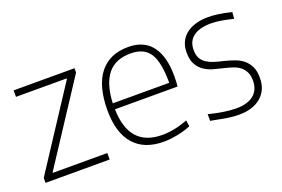

<svg xmlns="http://www.w3.org/2000/svg" viewBox="-80 -800 1553 1058"><g transform="rotate(-20 696.5 -271.0)"><path d="M39 -30 345 -498V-502H48V-540H405V-515L96 -43V-39H415V-1H39Z M730 9Q616 9 556 -59.5Q496 -128 496 -259Q496 -401 554 -475Q612 -549 722 -549Q814 -549 860.5 -488Q907 -427 907 -312Q907 -270 904 -251H537Q542 -29 735 -29Q770 -29 805.5 -36Q841 -43 885 -59L890 -23Q854 -8 810.5 0.5Q767 9 730 9ZM722 -511Q632 -511 587 -454Q542 -397 537 -286H868Q868 -407 834.5 -459Q801 -511 722 -511Z M1171 11Q1155 11 1140 10Q1125 9 1106 6Q1087 3 1063.5 -1.5Q1040 -6 1008 -12V-51Q1052 -40 1092.5 -33.5Q1133 -27 1168 -27Q1235 -27 1270.5 -56.5Q1306 -86 1306 -140Q1306 -169 1296.5 -189Q1287 -209 1270.5 -222.5Q1254 -236 1231 -244Q1208 -252 1182 -258Q1152 -265 1122.5 -273Q1093 -281 1069 -297Q1045 -313 1030 -339.5Q1015 -366 1015 -410Q1015 -477 1062.5 -515Q1110 -553 1194 -553Q1208 -553 1220.5 -552Q1233 -551 1248 -549Q1263 -547 1282 -543.5Q1301 -540 1328 -534L1325 -495Q1279 -506 1250 -510.5Q1221 -515 1195 -515Q1128 -515 1092 -488Q1056 -461 1056 -410Q1056 -379 1067 -360Q1078 -341 1097 -329Q1116 -317 1140.5 -309.5Q1165 -302 1192 -296Q1223 -288 1251.5 -278Q1280 -268 1301 -250.5Q1322 -233 1334.5 -207Q1347 -181 1347 -141Q1347 -70 1299.5 -29.5Q1252 11 1171 11Z"/></g></svg>

Font: Encode Sans Normal
Style: Thin
Weight: 100
Designer: Pablo Impallari, Andres Torresi
Foundry: Pablo Impallari, Andres Torresi
Version: Version 1.000; ttfautohint (v1.00) -l 8 -r 50 -G 200 -x 14 -